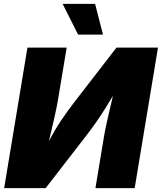

<svg xmlns="http://www.w3.org/2000/svg" viewBox="-20 -974 838 994"><path d="M677.2 0H474.1L518.1 -265.6Q523.9 -301.8 536.9 -358.2Q549.8 -414.6 564.5 -477.5Q540 -436.5 518.6 -402.6Q497.1 -368.7 473.9 -335.7Q450.7 -302.7 421.9 -265.6L216.3 0H1.5L122.1 -727.5H325.2L280.8 -460.9Q274.4 -420.9 260.5 -360.1Q246.6 -299.3 233.4 -243.7Q266.1 -305.7 296.9 -351.1Q327.6 -396.5 362.3 -441.9L583 -727.5H797.9ZM384.3 -794.9 304.2 -954.1H472.2L513.2 -794.9Z"/></svg>

Font: Inter Black
Style: Italic
Weight: 900
Italic angle: -9.39999°
Designer: Rasmus Andersson
Foundry: rsms
Version: Version 4.000;git-a52131595